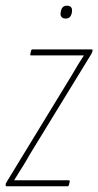

<svg xmlns="http://www.w3.org/2000/svg" viewBox="-26 -652 344 672"><path d="M-3 0Q-7 0 -6 -4V-9Q-4 -13 -1 -18L226 -390Q236 -408 246 -424Q256 -440 267 -457V-458Q246 -458 226 -458Q206 -458 185 -458H83Q79 -458 80 -463L83 -475Q84 -479 88 -479H294Q299 -479 298 -475L297 -471Q296 -467 293 -462L78 -111Q66 -89 52 -67Q38 -45 24 -22V-21Q44 -21 63.5 -21Q83 -21 101 -21H214Q219 -21 218 -16L215 -4Q214 0 210 0ZM204 -587Q195 -587 190 -592Q185 -597 186 -605L187 -613Q189 -622 194 -627Q199 -632 208 -632Q218 -632 222.5 -627Q227 -622 226 -613L225 -605Q223 -597 218 -592Q213 -587 204 -587Z"/></svg>

Font: Sofia Sans Extra Condensed Thin
Style: Italic
Weight: 250
Italic angle: -9°
Version: Version 4.100